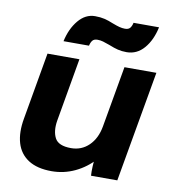

<svg xmlns="http://www.w3.org/2000/svg" viewBox="-83 -802 801 886"><g transform="rotate(10 318.0 -359.0)"><path d="M50.2 -206.4 105 -520H254.6L202.8 -222.6Q194.8 -173.2 211.5 -141.3Q228.2 -109.4 287.4 -109.4Q336.4 -109.4 370.7 -142.7Q405 -176 415.2 -233.2L465.6 -520H615.2L523.8 0H400.6Q399.2 -18.8 400.5 -44.7Q401.8 -70.6 404.8 -88.2L417.6 -82Q378 -37.8 326.4 -13.4Q274.8 11 217.4 11Q149.6 11 108.2 -15.7Q66.8 -42.4 52.5 -91.1Q38.2 -139.8 50.2 -206.4ZM291.8 -728.4Q316.6 -728.4 335.9 -723.8Q355.2 -719.2 376.4 -710.2Q380 -708.6 382 -708.2Q397.4 -702.2 410.7 -698.7Q424 -695.2 436.8 -695.2Q453.4 -695.2 460.7 -704.3Q468 -713.4 471.4 -729H590.8Q577.8 -667.4 544.5 -628.7Q511.2 -590 462.8 -590Q440.4 -590 421.7 -594.6Q403 -599.2 382.2 -607.8Q379 -609.4 376.6 -609.8Q360.8 -615.8 347.7 -619.5Q334.6 -623.2 321.8 -623.2Q305.2 -623.2 297.9 -614.1Q290.6 -605 287.2 -589.4H167.8Q180.8 -649.4 213.8 -688.9Q246.8 -728.4 291.8 -728.4Z"/></g></svg>

Font: Fixel Italic Variable 20240409 Display Thin
Style: Italic
Weight: 100
Italic angle: -10°
Designer: AlfaBravo + MacPaw
Foundry: Kyrylo Tkachov, Marchela Mozhyna, Serhii Makarenko, Maria Weinstein, Zakhar Kryvoshyya
Version: Version 1.211;Glyphs 3.2 (3225)